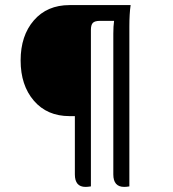

<svg xmlns="http://www.w3.org/2000/svg" viewBox="-20 -732 680 754"><path d="M253 -712H493Q488 -678 488 -627V0Q476 2 468 2Q425 2 425 -47V-600Q425 -630 428 -650H372Q352 -650 344.5 -642Q337 -634 337 -615V0Q323 2 316 2Q274 2 274 -47V-276H253Q165 -276 113 -336.5Q61 -397 61 -494.5Q61 -592 113 -652Q165 -712 253 -712Z"/></svg>

Font: Laila Light
Style: Regular
Weight: 300
Designer: Hitesh Malaviya
Foundry: Indian Type Foundry
Version: Version 1.302;PS 1.0;hotconv 1.0.78;makeotf.lib2.5.61930; tt